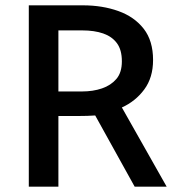

<svg xmlns="http://www.w3.org/2000/svg" viewBox="-20 -700 655 720"><path d="M288 -586Q334 -586 367 -574.5Q400 -563 418.5 -538Q437 -513 437 -470Q437 -428 416.5 -404Q396 -380 362.5 -368.5Q329 -357 287 -357H199V-586ZM88 -680V0H199V-265H274Q289 -265 307 -265.5Q325 -266 337 -267L485 0H605L437 -297Q488 -320 521 -364.5Q554 -409 554 -475Q554 -547 519 -592Q484 -637 424 -658.5Q364 -680 291 -680Z"/></svg>

Font: Catamaran Thin SemiBold
Style: Regular
Weight: 600
Version: Version 2.000